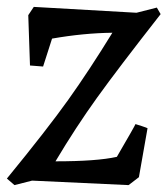

<svg xmlns="http://www.w3.org/2000/svg" viewBox="-27 -524 486 557"><path d="M401 -152 376 -10 346 13 66 0 15 13 -7 -6Q110 -149 171 -234.5Q232 -320 299 -429Q215 -428 124 -412L98 -331L60 -334L55 -480L71 -504L369 -487L428 -502L439 -483Q316 -326 254.5 -240.5Q193 -155 134 -56Q254 -56 312 -69Q365 -160 366 -164Q367 -164 383.5 -158.5Q400 -153 401 -152Z"/></svg>

Font: Andada
Style: Italic
Weight: 400
Italic angle: -8.29999°
Designer: Carolina Giovagnoli
Foundry: Carolina Giovagnoli
Version: Version 1.003